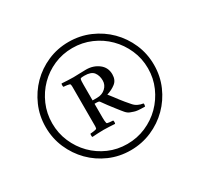

<svg xmlns="http://www.w3.org/2000/svg" viewBox="-138 -809 1032 992"><g transform="rotate(-30 378.0 -313.0)"><path d="M94 -313Q94 -254 116.5 -202Q139 -150 177.5 -111Q216 -72 267.5 -49.5Q319 -27 378 -27Q437 -27 489 -49.5Q541 -72 580 -111Q619 -150 642 -202Q665 -254 665 -313Q665 -372 642 -424Q619 -476 580 -515Q541 -554 489 -576.5Q437 -599 378 -599Q319 -599 267.5 -576.5Q216 -554 177.5 -515Q139 -476 116.5 -424Q94 -372 94 -313ZM334 -312H360Q391 -312 411 -330.5Q431 -349 431 -375Q431 -405 416 -424.5Q401 -444 361 -444Q356 -444 347.5 -443.5Q339 -443 337 -440Q335 -435 334.5 -426Q334 -417 334 -406ZM55 -313Q55 -380 80.5 -438.5Q106 -497 149.5 -541Q193 -585 251.5 -610.5Q310 -636 377 -636Q444 -636 503 -610.5Q562 -585 606 -541Q650 -497 675.5 -438.5Q701 -380 701 -313Q701 -246 675.5 -187.5Q650 -129 606 -85Q562 -41 503 -15.5Q444 10 377 10Q310 10 251.5 -15.5Q193 -41 149.5 -85Q106 -129 80.5 -187.5Q55 -246 55 -313ZM309 -465Q325 -465 342.5 -466Q360 -467 384 -467Q427 -467 458.5 -443Q490 -419 490 -378Q490 -344 467.5 -326.5Q445 -309 415 -300Q427 -285 436.5 -272.5Q446 -260 455 -248Q464 -236 474.5 -223.5Q485 -211 498 -196Q509 -183 523.5 -176Q538 -169 554 -167Q556 -165 555 -157.5Q554 -150 553 -149Q527 -149 512.5 -150.5Q498 -152 490 -155Q485 -157 471.5 -161.5Q458 -166 446 -180Q443 -183 434.5 -194Q426 -205 414 -220Q402 -235 389 -252.5Q376 -270 364 -287Q360 -292 349 -292H334V-210Q334 -187 337 -176Q337 -174 342 -172.5Q347 -171 353.5 -170.5Q360 -170 366 -169.5Q372 -169 374 -169Q376 -167 376 -159Q376 -151 374 -149Q357 -150 340 -151Q323 -152 307 -152Q291 -152 273.5 -151Q256 -150 239 -149Q237 -151 237 -159Q237 -167 239 -169Q241 -169 247 -169.5Q253 -170 259.5 -171Q266 -172 271.5 -173.5Q277 -175 277 -177Q279 -183 279 -192Q279 -201 279 -212V-406Q279 -417 279 -425.5Q279 -434 277 -440Q277 -442 271.5 -443.5Q266 -445 259.5 -446Q253 -447 247 -447.5Q241 -448 239 -448Q237 -450 237 -458Q237 -466 239 -468Q256 -467 274.5 -466Q293 -465 309 -465Z"/></g></svg>

Font: Vermiglione
Style: Regular
Weight: 400
Version: Version 1.000